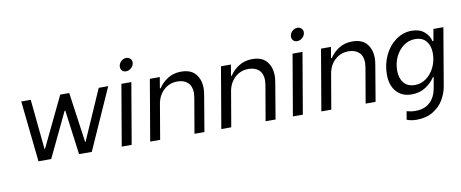

<svg xmlns="http://www.w3.org/2000/svg" viewBox="-77 -1081 3927 1635"><g transform="rotate(-10 1886.5 -263.0)"><path d="M123 -527H205L248 -94H252L460 -527H538L599 -94H603L793 -527H875L640 0H530L479 -385H473L289 0H179Z M989 -527H1075L985 0H899ZM1001 -671Q1001 -697 1021 -717Q1041 -737 1067 -737Q1088 -737 1101.5 -723.5Q1115 -710 1115 -691Q1115 -665 1094 -645Q1073 -625 1047 -625Q1026 -625 1013.5 -638Q1001 -651 1001 -671Z M1235 -527H1321L1305 -432H1312Q1341 -478 1391 -509.5Q1441 -541 1506 -541Q1591 -541 1631.5 -492.5Q1672 -444 1672 -369Q1672 -345 1667 -315L1614 0H1528L1580 -304Q1584 -332 1584 -343Q1584 -402 1551 -433Q1518 -464 1461 -464Q1393 -464 1344.5 -420Q1296 -376 1283 -304L1231 0H1145Z M1850 -527H1936L1920 -432H1927Q1956 -478 2006 -509.5Q2056 -541 2121 -541Q2206 -541 2246.5 -492.5Q2287 -444 2287 -369Q2287 -345 2282 -315L2229 0H2143L2195 -304Q2199 -332 2199 -343Q2199 -402 2166 -433Q2133 -464 2076 -464Q2008 -464 1959.5 -420Q1911 -376 1898 -304L1846 0H1760Z M2469 -527H2555L2465 0H2379ZM2481 -671Q2481 -697 2501 -717Q2521 -737 2547 -737Q2568 -737 2581.5 -723.5Q2595 -710 2595 -691Q2595 -665 2574 -645Q2553 -625 2527 -625Q2506 -625 2493.5 -638Q2481 -651 2481 -671Z M2715 -527H2801L2785 -432H2792Q2821 -478 2871 -509.5Q2921 -541 2986 -541Q3071 -541 3111.5 -492.5Q3152 -444 3152 -369Q3152 -345 3147 -315L3094 0H3008L3060 -304Q3064 -332 3064 -343Q3064 -402 3031 -433Q2998 -464 2941 -464Q2873 -464 2824.5 -420Q2776 -376 2763 -304L2711 0H2625Z M3328 196 3340 124Q3352 128 3373 131.5Q3394 135 3416 135Q3495 135 3541.5 91Q3588 47 3601 -26L3618 -121H3610Q3580 -74 3528.5 -41.5Q3477 -9 3410 -9Q3325 -9 3277 -64Q3229 -119 3229 -211Q3229 -301 3265.5 -377.5Q3302 -454 3364.5 -498.5Q3427 -543 3501 -543Q3569 -543 3610 -507.5Q3651 -472 3661 -425H3669L3687 -526H3773L3688 -26Q3678 30 3646.5 84Q3615 138 3556 174.5Q3497 211 3412 211Q3367 211 3328 196ZM3646 -324Q3646 -387 3613.5 -427.5Q3581 -468 3517 -468Q3463 -468 3418 -435.5Q3373 -403 3347 -348.5Q3321 -294 3321 -229Q3321 -165 3353.5 -124Q3386 -83 3451 -83Q3504 -83 3549 -116Q3594 -149 3620 -204.5Q3646 -260 3646 -324Z"/></g></svg>

Font: Be Vietnam
Style: Italic
Weight: 400
Italic angle: -9.33299°
Designer: Gabriel Lam
Foundry: TypeRant
Version: Version 3.000